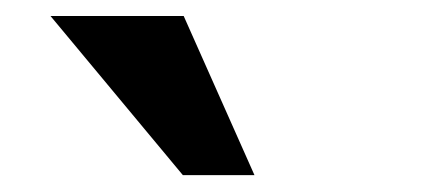

<svg xmlns="http://www.w3.org/2000/svg" viewBox="-20 -805 550 236"><path d="M204.8 -589.7 42.1 -785.3H205.8L292.8 -589.7Z"/></svg>

Font: Comme
Style: Regular
Weight: 400
Designer: Vernon Adams
Foundry: Vernon Adams
Version: Version 1.000;gftools[0.9.27]